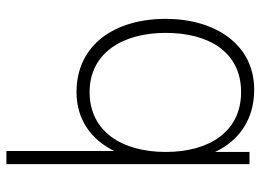

<svg xmlns="http://www.w3.org/2000/svg" viewBox="-130 -466 835 616"><g transform="rotate(90 288.0 -157.5)"><path d="M275 15C363 15 427.5 -32 464 -106V240H506V-540H467V-429.5C430.5 -507 362.5 -555 267 -555C122 -555 40 -430 40 -271C40 -109 122 15 275 15ZM275 -27C150 -27 85 -132 85 -271C85 -409 146 -513 275 -513C401 -513 467 -412 467 -271C467 -132 402 -27 275 -27Z"/></g></svg>

Font: Hauora ExtraLight
Style: Regular
Weight: 200
Designer: Mikhail Sharanda
Foundry: WCYS & Co.
Version: Version 1.010